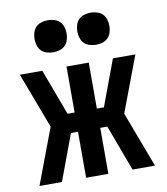

<svg xmlns="http://www.w3.org/2000/svg" viewBox="-83 -815 767 884"><g transform="rotate(-10 300.0 -372.5)"><path d="M30 0 128 -260 30 -520H135L215 -305H248V-520H352V-305H385L465 -520H570L472 -260L570 0H465L385 -215H352V0H248V-215H215L135 0ZM400 -595Q385 -595 370 -599.5Q355 -604 344.5 -614.5Q334 -625 329.5 -640Q325 -655 325 -670Q325 -685 329.5 -700Q334 -715 344.5 -725.5Q355 -736 370 -740.5Q385 -745 400 -745Q415 -745 430 -740.5Q445 -736 455.5 -725.5Q466 -715 470.5 -700Q475 -685 475 -670Q475 -655 470.5 -640Q466 -625 455.5 -614.5Q445 -604 430 -599.5Q415 -595 400 -595ZM200 -595Q185 -595 170 -599.5Q155 -604 144.5 -614.5Q134 -625 129.5 -640Q125 -655 125 -670Q125 -685 129.5 -700Q134 -715 144.5 -725.5Q155 -736 170 -740.5Q185 -745 200 -745Q215 -745 230 -740.5Q245 -736 255.5 -725.5Q266 -715 270.5 -700Q275 -685 275 -670Q275 -655 270.5 -640Q266 -625 255.5 -614.5Q245 -604 230 -599.5Q215 -595 200 -595Z"/></g></svg>

Font: Zed Mono Semibold Extended
Style: Regular
Weight: 600
Width: 7
Monospace: yes
Designer: Belleve Invis
Foundry: Belleve Invis
Version: Version 1.0.0; ttfautohint (v1.8.4)